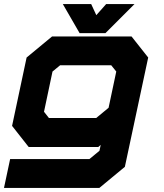

<svg xmlns="http://www.w3.org/2000/svg" viewBox="-32 -718 802 938"><path d="M-12.5 200 17.5 59H405L454 18.5L460 -10L448 0H108L27 -103L98 -437L222.5 -540H610.5L692 -437L578 97L453.5 200ZM207 -141.5H438L498.5 -191.5L536 -368.5L511.5 -399H261.5L224.5 -368.5L183 -172ZM357 -556 275 -698H413.5L438.5 -644L486.5 -698H625L483 -556Z"/></svg>

Font: Tourney Expanded Black
Style: Italic
Weight: 900
Width: 7
Italic angle: -12°
Designer: Tyler Finck
Foundry: Etcetera Type Co
Version: Version 1.010; ttfautohint (v1.8.3)